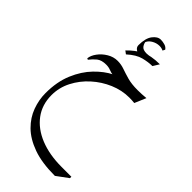

<svg xmlns="http://www.w3.org/2000/svg" viewBox="-263 -539 931 931"><g transform="rotate(45 203.0 -73.5)"><path d="M335.4 341.8Q246.6 341.8 186 320.1Q125.5 298.3 88.9 262Q52.2 225.6 35.9 180.7Q19.5 135.7 19.5 89.8Q19.5 12.2 44.4 -46.9Q69.3 -106 108.2 -146Q147 -186 188.5 -206.5L189.5 -203.1Q174.8 -204.6 161.1 -210.2Q147.5 -215.8 130.4 -215.8Q98.6 -215.8 81.3 -201.7Q64 -187.5 50.3 -169.4L43.5 -172.4Q45.4 -193.4 61.8 -215.6Q78.1 -237.8 103.3 -252.9Q128.4 -268.1 156.7 -268.1Q180.7 -268.1 203.4 -260Q226.1 -252 254.6 -243.9Q283.2 -235.8 324.7 -235.8Q341.3 -235.8 353.8 -236.6Q366.2 -237.3 382.8 -238.8L357.9 -180.2Q350.1 -181.2 340.3 -181.6Q330.6 -182.1 322.3 -182.1Q272 -182.1 223.1 -161.4Q174.3 -140.6 134.5 -104.7Q94.7 -68.8 70.8 -22.2Q46.9 24.4 46.9 76.2Q46.9 141.6 82.3 189.2Q117.7 236.8 180.9 262.5Q244.1 288.1 328.1 288.1H395V297.9ZM202.1 -361.8Q194.3 -364.3 184.1 -372.3Q173.8 -380.4 173.8 -393.6Q173.8 -440.9 192.1 -464.8Q210.4 -488.8 231.9 -488.8Q245.6 -488.8 259.8 -484.6Q273.9 -480.5 281.2 -469.2L274.9 -457Q263.2 -462.9 249 -462.9Q228 -462.9 208.7 -451.2Q189.5 -439.5 184.6 -420.4L186.5 -431.6Q186.5 -418.5 195.6 -405.3Q204.6 -392.1 230.5 -392.1Q238.3 -392.1 247.1 -393.6ZM313 -400.9 293.5 -369.1Q266.1 -369.1 233.2 -360.8Q200.2 -352.5 162.6 -318.4L147 -330.1Q180.2 -364.3 216.3 -382.6Q252.4 -400.9 313 -400.9Z"/></g></svg>

Font: Lateef ExtraLight
Style: Regular
Weight: 200
Designer: SIL International
Foundry: SIL International
Version: Version 4.200